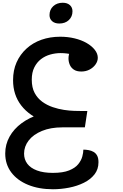

<svg xmlns="http://www.w3.org/2000/svg" viewBox="-20 -901 893 1396"><path d="M570 25Q417 25 305.5 -16Q194 -57 134.5 -134Q75 -211 75 -318Q75 -390 100.5 -447.5Q126 -505 172.5 -547.5Q219 -590 281.5 -612Q344 -634 418 -634Q473 -634 522.5 -622Q572 -610 609.5 -588.5Q647 -567 669 -539Q691 -511 691 -481Q691 -456 675 -433Q659 -410 632 -395.5Q605 -381 571 -381Q537 -381 516.5 -395Q496 -409 487 -431Q478 -453 478 -476Q478 -491 481.5 -505Q485 -519 489 -532L509 -504Q489 -509 466.5 -512Q444 -515 421 -515Q383 -515 345.5 -504.5Q308 -494 278 -471Q248 -448 229.5 -411Q211 -374 211 -322Q211 -264 232 -225Q253 -186 287.5 -161Q322 -136 363.5 -122Q405 -108 445 -102Q485 -96 518.5 -95Q552 -94 570 -94H615L597 25ZM365 475Q263 475 184.5 443Q106 411 62 352.5Q18 294 18 215Q18 149 49.5 92.5Q81 36 137.5 -5.5Q194 -47 269.5 -70.5Q345 -94 433 -94H597V25H433Q348 25 285 51Q222 77 188.5 120.5Q155 164 155 216Q155 258 178.5 289.5Q202 321 249 338.5Q296 356 364 356Q438 356 482.5 338Q527 320 549 292.5Q571 265 578.5 236.5Q586 208 586 187Q605 187 624.5 190.5Q644 194 660.5 203.5Q677 213 686.5 231Q696 249 696 279Q696 330 667 367Q638 404 589.5 428Q541 452 482 463.5Q423 475 365 475ZM411 -730Q378 -730 359 -747Q340 -764 340 -791Q340 -831 367 -856Q394 -881 436 -881Q469 -881 488 -864Q507 -847 507 -819Q507 -780 480.5 -755Q454 -730 411 -730Z"/></svg>

Font: Lemonada Medium
Style: Regular
Weight: 500
Designer: Mohamed Gaber (Arabic), Eduardo Tunni (Latin)
Foundry: Kief Type Foundry
Version: Version 4.004; ttfautohint (v1.8.2)